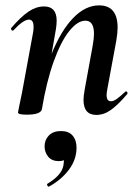

<svg xmlns="http://www.w3.org/2000/svg" viewBox="-20 -419 515 715"><path d="M291 -47Q291 -62 296 -89L325 -248Q330 -276 330 -293Q330 -342 298 -342Q269 -342 238 -303.5Q207 -265 180 -190Q153 -115 136 -12L118 -13Q137 -131 172 -218Q207 -305 252.5 -352Q298 -399 349 -399Q418 -399 418 -316Q418 -297 413 -267L380 -89Q377 -74 377 -65Q377 -42 393 -42Q403 -42 415.5 -51Q428 -60 446 -77Q448 -79 449 -79Q452 -79 454 -75.5Q456 -72 454 -69Q420 -29 393.5 -10Q367 9 339 9Q291 9 291 -47ZM47 0 51 -21Q61 -68 62 -74L103 -297Q105 -306 105 -319Q105 -346 88 -346Q67 -346 30 -306Q29 -305 27 -305Q24 -305 22 -308.5Q20 -312 22 -315Q58 -357 86.5 -376Q115 -395 144 -395Q191 -395 191 -342Q191 -327 188 -309L136 -12Q131 8 80 8Q47 8 47 0ZM162 276Q158 276 156 271.5Q154 267 157 265Q209 234 216 198L218 182Q218 160 202 156L235 137Q236 159 227.5 170Q219 181 199 181Q173 181 159.5 164.5Q146 148 146 126Q146 102 162 85.5Q178 69 207 69Q236 69 250.5 86Q265 103 265 131Q265 175 237 212.5Q209 250 164 275Z"/></svg>

Font: Cormorant Garamond
Style: Bold Italic
Weight: 700
Italic angle: -10°
Designer: Christian Thalmann (Catharsis Fonts)
Foundry: Catharsis Fonts
Version: Version 4.000